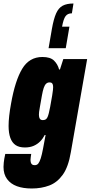

<svg xmlns="http://www.w3.org/2000/svg" viewBox="-52 -865 517 1095"><path d="M129 210Q80 210 44.5 197Q9 184 -11.5 156.5Q-32 129 -32 87Q-32 79 -30.5 62Q-29 45 -22 13H126Q125 20 123.5 30Q122 40 122 45Q122 55 124 62Q126 69 131 73Q136 77 146 77Q159 77 166.5 67.5Q174 58 180.5 37.5Q187 17 193 -15Q197 -35 200.5 -55Q204 -75 208 -95H203Q193 -75 177.5 -59Q162 -43 140.5 -33.5Q119 -24 90 -24Q57 -24 37 -37.5Q17 -51 7 -78.5Q-3 -106 -3 -147Q-3 -173 0.5 -204.5Q4 -236 11 -274Q34 -405 74.5 -472.5Q115 -540 190 -540Q235 -540 256 -519.5Q277 -499 285 -469H290L309 -528H445L352 3Q338 87 306 131.5Q274 176 229 193Q184 210 129 210ZM192 -180Q202 -180 208.5 -184Q215 -188 219 -197Q223 -206 226.5 -220Q230 -234 234 -255Q242 -298 245.5 -320Q249 -342 250 -352Q251 -362 251 -367Q251 -377 249 -383Q247 -389 243 -392Q239 -395 230 -395Q219 -395 211 -387.5Q203 -380 197.5 -364Q192 -348 187 -320Q180 -279 176 -257.5Q172 -236 171 -227Q170 -218 170 -212Q170 -201 172.5 -193.5Q175 -186 180 -183Q185 -180 192 -180ZM367 -845 358 -789Q334 -789 322 -773Q310 -757 302 -713H344L323 -590H225L244 -700Q254 -757 268 -788.5Q282 -820 305.5 -832.5Q329 -845 367 -845Z"/></svg>

Font: Archivo ExtraCondensed Black
Style: Italic
Weight: 900
Width: 2
Italic angle: -10°
Designer: Hector Gatti
Foundry: Omnibus-Type
Version: Version 2.001